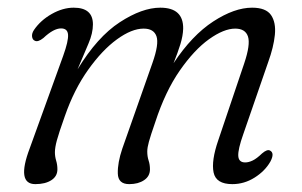

<svg xmlns="http://www.w3.org/2000/svg" viewBox="-20 -471 787 500"><path d="M298.5 -84 377 -307Q394.5 -356.5 387.5 -376.5Q380.5 -396.5 354 -396.5Q323 -396.5 284.5 -368.5Q246 -340.5 209.5 -289.2Q173 -238 149 -169Q133 -124 128 -105.2Q123 -86.5 123 -74.5Q123 -63.5 126.2 -52.8Q129.5 -42 129.5 -30Q129.5 -12 113.8 -1.8Q98 8.5 72 8.5Q22 8.5 57.5 -85L144.5 -325.5Q158.5 -364.5 157.2 -380.8Q156 -397 139 -397Q119.5 -397 93 -372Q78.5 -360.5 70.5 -365Q64.5 -367.5 63.5 -375.8Q62.5 -384 68.5 -393Q85.5 -418 114.5 -434.5Q143.5 -451 172 -451Q222 -451 222 -407.5Q222 -384.5 210.5 -357.8Q199 -331 182 -290.5Q233.5 -375 291.8 -413Q350 -451 397.5 -451Q458 -451 457 -396Q456.5 -378 449.8 -356Q443 -334 432 -306.5Q480 -379 535.2 -415Q590.5 -451 636.5 -451Q672.5 -451 685.8 -431.8Q699 -412.5 695.8 -380.2Q692.5 -348 678.5 -309.5L613.5 -121.5Q599.5 -82 600.5 -65Q601.5 -48 618.5 -48Q627.5 -48 638 -53Q648.5 -58 662.5 -71.5Q676 -83 683 -79Q696 -72.5 684 -50Q670 -25.5 643 -8.5Q616 8.5 585 8.5Q542.5 8.5 536.2 -22Q530 -52.5 548.5 -106L616 -306Q632.5 -355 625.8 -375.8Q619 -396.5 592.5 -396.5Q563 -396.5 524.2 -368.8Q485.5 -341 448 -287Q410.5 -233 384.5 -153.5Q372 -117.5 367.8 -102Q363.5 -86.5 363.5 -76.5Q363.5 -63.5 367 -53Q370.5 -42.5 370.5 -30Q370.5 -12 355.2 -1.8Q340 8.5 316.5 8.5Q287.5 8.5 286.8 -19.2Q286 -47 298.5 -84Z"/></svg>

Font: Fraunces 72pt S100 Light
Style: Italic
Weight: 300
Italic angle: -16°
Version: Version 1.000; ttfautohint (v1.8.3)